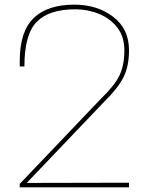

<svg xmlns="http://www.w3.org/2000/svg" viewBox="-20 -806 640 826"><path d="M535 0H65V-15L414 -381Q474 -439 494.5 -482.5Q515 -526 515 -590Q515 -648 485 -687Q455 -726 406.5 -746Q358 -766 304 -766Q191 -766 138 -712Q85 -658 85 -520H65V-545Q65 -670 124.5 -728Q184 -786 300 -786Q398 -786 466.5 -734Q535 -682 535 -590Q535 -522 512 -475Q489 -428 427 -367L95 -19L535 -20Z"/></svg>

Font: Tanohe Sans Thin
Style: Regular
Weight: 100
Designer: Village Type and Design LLC & Cristiano Sobral
Foundry: Cooper Hewitt Smithsonian Design Museum
Version: Version 1.00;September 29, 2021;FontCreator 13.0.0.2655 64-b